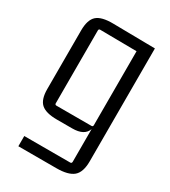

<svg xmlns="http://www.w3.org/2000/svg" viewBox="-171 -579 763 861"><g transform="rotate(30 210.0 -148.5)"><path d="M302 143Q310 143 310 134V-35Q296 6 233 6H154Q97 6 72.5 -15.5Q48 -37 48 -91V-394Q48 -450 73 -472Q98 -494 158 -493L375 -490V94Q375 151 348.5 173.5Q322 196 261 196H64V143ZM310 -55V-438L121 -440Q113 -440 113 -432V-55Q113 -47 121 -47H302Q310 -47 310 -55Z"/></g></svg>

Font: Gemunu Libre Light
Style: Regular
Weight: 300
Designer: Puspanada Ekanayake, Sola Matas, Pathum Egodawatta, Kosala Senevirathne
Foundry: mooniak
Version: Version 1.100